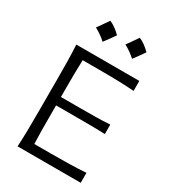

<svg xmlns="http://www.w3.org/2000/svg" viewBox="-231 -1098 1082 1215"><g transform="rotate(30 309.5 -491.0)"><path d="M97.2 0Q100.6 -62.5 101.6 -120.1Q102.5 -177.7 102.5 -246.6V-495.6Q102.5 -564.9 101.6 -622.8Q100.6 -680.7 97.2 -743.7H557.6V-670.9Q504.4 -674.8 443.8 -676.5Q383.3 -678.2 300.8 -678.2H181.6Q179.7 -630.9 179.2 -584.5Q178.7 -538.1 178.7 -484.4V-407.7H308.6Q381.3 -407.7 434.3 -408.4Q487.3 -409.2 536.6 -412.6V-343.3Q484.4 -345.7 431.6 -345.9Q378.9 -346.2 307.6 -346.2H178.7V-257.8Q178.7 -204.6 179.2 -158.7Q179.7 -112.8 181.6 -65.9H307.6Q377 -65.9 439 -67.4Q501 -68.8 558.6 -72.8V0ZM423.6 -981.7Q461.7 -967.2 506.3 -923.1Q477.3 -881.2 447.7 -842Q429.5 -858.7 408.8 -873.2Q388.1 -887.7 366.1 -899.5Q381.1 -919.9 394.8 -940.1Q408.5 -960.2 423.6 -981.7ZM208.2 -981.7Q246.4 -967.2 291 -923.1Q262 -881.2 232.4 -842Q214.2 -858.7 193.5 -873.2Q172.8 -887.7 150.8 -899.5Q165.8 -919.9 179.5 -940.1Q193.2 -960.2 208.2 -981.7Z"/></g></svg>

Font: Pinar-DS1-FD Regular
Style: Regular
Weight: 400
Designer: Amin Abedi
Version: Version 3.000